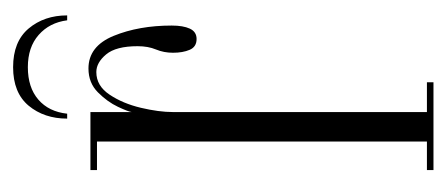

<svg xmlns="http://www.w3.org/2000/svg" viewBox="-214 -468 682 293"><g transform="rotate(-90 126.5 -321.0)"><path d="M14 0V-10H57.5V-513.5H14V-523.5H102.5V-460.5Q103 -465.5 110.5 -481.5Q118 -497.5 132.5 -512Q147 -526.5 169 -526.5Q203 -526.5 218.8 -488Q234.5 -449.5 234.5 -399.5Q234.5 -382 229.8 -371.8Q225 -361.5 214 -361.5Q202 -361.5 197.5 -372Q193 -382.5 193 -397.5Q193 -411.5 198 -423.5Q203 -435.5 203 -451.5Q203 -484.5 190.5 -499.5Q178 -514.5 163.5 -514.5Q142.5 -514.5 129 -494.2Q115.5 -474 109 -446.5Q102.5 -419 102.5 -397.5V-10H148V0ZM171 -641.5Q210 -641.5 230 -617.8Q250 -594 250 -559H242.5Q239 -586 220.2 -602.5Q201.5 -619 171 -619Q140 -619 121.5 -603Q103 -587 100 -559H92.5Q92.5 -594 112.2 -617.8Q132 -641.5 171 -641.5Z"/></g></svg>

Font: Imbue 100pt ExtraLight
Style: Regular
Weight: 200
Designer: Tyler Finck
Foundry: Etcetera Type Company
Version: Version 1.102; ttfautohint (v1.8.3)